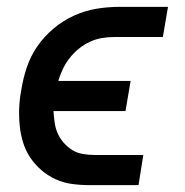

<svg xmlns="http://www.w3.org/2000/svg" viewBox="-20 -540 540 560"><path d="M384 0H242Q215 0 189.5 -3.5Q164 -7 141.5 -17.5Q119 -28 100.5 -44Q82 -60 68.5 -80Q55 -100 47.5 -124Q40 -148 37.5 -173.5Q35 -199 36 -225Q37 -251 42 -277Q47 -310 58 -343Q69 -376 89 -405Q109 -434 136.5 -457Q164 -480 196 -494.5Q228 -509 261.5 -514.5Q295 -520 328 -520H470L455 -432H313Q295 -432 277 -429Q259 -426 242 -418Q225 -410 210 -398Q195 -386 183 -370.5Q171 -355 163 -338Q155 -321 150 -304H361L346 -216H136Q137 -199 139.5 -182Q142 -165 148.5 -150.5Q155 -136 166 -123.5Q177 -111 190.5 -102.5Q204 -94 221 -91Q238 -88 256 -88H398Z"/></svg>

Font: Iosevka Term Curly SmBd Obl
Style: Regular
Weight: 600
Italic angle: -9°
Designer: Belleve Invis
Foundry: Belleve Invis
Version: Version 32.3.0